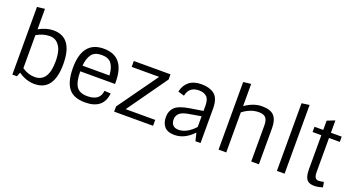

<svg xmlns="http://www.w3.org/2000/svg" viewBox="-51 -1389 3710 2022"><g transform="rotate(20 1804.0 -378.0)"><path d="M357 14Q263 14 176 -47L157 0H106V-758L192 -768V-539Q278 -586 357 -586Q573 -586 573 -286Q573 14 357 14ZM341 -516Q264 -516 192 -473V-103Q261 -56 333 -56Q487 -56 487 -286Q487 -349 474.5 -398Q462 -447 428 -481.5Q394 -516 341 -516Z M924 14Q793 14 737 -60.5Q681 -135 681 -286Q681 -586 920 -586Q1156 -586 1156 -298V-277H766Q767 -159 802 -107.5Q837 -56 924 -56Q1066 -56 1076 -171L1147 -167Q1128 14 924 14ZM768 -341H1070Q1065 -425 1032 -470.5Q999 -516 921 -516Q843 -516 809 -469.5Q775 -423 768 -341Z M1259 -506V-572H1670V-514L1352 -66H1683V0H1247V-58L1567 -506Z M2155 -548Q2215 -505 2215 -386V0H2158L2136 -89Q2040 14 1925 14Q1849 14 1813.5 -26Q1778 -66 1778 -134Q1778 -202 1820.5 -244Q1863 -286 1980 -305L2129 -329V-386Q2129 -460 2097.5 -488Q2066 -516 2011 -516Q1901 -516 1880 -409L1810 -430Q1826 -504 1877 -545Q1928 -586 2015.5 -586Q2103 -586 2155 -548ZM1949 -52Q2039 -52 2129 -149V-269L1988 -245Q1917 -232 1890 -204.5Q1863 -177 1863 -137.5Q1863 -98 1884 -75Q1905 -52 1949 -52Z M2503 -519Q2598 -586 2693.5 -586Q2789 -586 2829 -541.5Q2869 -497 2869 -406V0H2783V-404Q2783 -464 2760 -490Q2737 -516 2683 -516Q2590 -516 2503 -449V0H2417V-758L2503 -768Z M3157 0H3071V-758L3157 -770Z M3284 -513V-572H3382V-676L3468 -710V-572H3589V-513H3468V-134Q3468 -89 3480.5 -70.5Q3493 -52 3517 -52Q3541 -52 3576 -60L3586 -2Q3532 14 3494.5 14Q3457 14 3433 2Q3409 -10 3399 -34Q3382 -70 3382 -131V-513Z"/></g></svg>

Font: Sintony
Style: Regular
Weight: 400
Version: Version 001.001